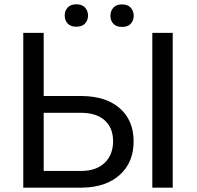

<svg xmlns="http://www.w3.org/2000/svg" viewBox="-20 -862 905 882"><path d="M180.7 -343.8V-76.7H352.1Q421.9 -76.7 460.7 -113.8Q499.5 -150.9 499.5 -213.4Q499.5 -273.4 462.2 -308.1Q424.8 -342.8 356 -343.8ZM180.7 -420.9H357.4Q468.8 -419.4 531.2 -363.8Q593.8 -308.1 593.8 -212.4Q593.8 -116.2 530.8 -59.1Q467.8 -2 358.9 0H86.9V-710.9H180.7ZM773.4 0H679.7V-710.9H773.4ZM500.7 -752.9Q487.3 -767.6 487.3 -789.6Q487.3 -811.5 500.7 -826.7Q514.2 -841.8 540.5 -841.8Q566.9 -841.8 580.6 -826.7Q594.2 -811.5 594.2 -789.6Q594.2 -767.6 580.6 -752.9Q566.9 -738.3 540.5 -738.3Q514.2 -738.3 500.7 -752.9ZM290.8 -753.9Q277.3 -768.6 277.3 -790.5Q277.3 -812.5 290.8 -827.4Q304.2 -842.3 330.6 -842.3Q356.9 -842.3 370.6 -827.4Q384.3 -812.5 384.3 -790.5Q384.3 -768.6 370.6 -753.9Q356.9 -739.3 330.6 -739.3Q304.2 -739.3 290.8 -753.9Z"/></svg>

Font: MAUL
Style: Regular
Weight: 400
Designer: MAUL
Version: Version 1.0; 2020; ttfautohint (v1.8.3)